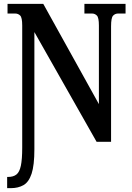

<svg xmlns="http://www.w3.org/2000/svg" viewBox="-20 -734 684 994"><path d="M17 240V182H22Q49 182 65 169.5Q81 157 88 124Q95 91 95 30V-602Q95 -643 84.5 -653.5Q74 -664 58 -664H19V-714H204L492 -195V-602Q492 -643 481.5 -653.5Q471 -664 456 -664H417V-714H630V-664H592Q576 -664 565.5 -653Q555 -642 555 -598V0H480L158 -568V39Q158 122 143.5 165.5Q129 209 101.5 224.5Q74 240 37 240Z"/></svg>

Font: Noto Serif ExtraCondensed
Style: Bold
Weight: 700
Width: 2
Designer: Monotype Design Team
Foundry: Monotype Imaging Inc.
Version: Version 2.014; ttfautohint (v1.8.4.7-5d5b)